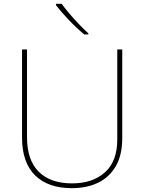

<svg xmlns="http://www.w3.org/2000/svg" viewBox="-20 -972 752 1002"><path d="M618 -252Q618 -163 584.5 -105Q551 -47 492 -18.5Q433 10 355 10Q231 10 163 -57Q95 -124 95 -254V-714H121V-256Q121 -136 182.5 -75.5Q244 -15 356 -15Q463 -15 527.5 -72.5Q592 -130 592 -244V-714H618ZM302 -952Q317 -931 341 -902.5Q365 -874 392 -846Q419 -818 441 -798V-792H420Q380 -825 339 -868Q298 -911 272 -945V-952Z"/></svg>

Font: Noto Sans Thaana Thin
Style: Regular
Weight: 100
Designer: David Williams
Foundry: Google Inc.
Version: Version 3.001; ttfautohint (v1.8.4.7-5d5b)